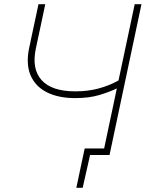

<svg xmlns="http://www.w3.org/2000/svg" viewBox="-20 -733 700 908"><path d="M341 155Q346 132 350.8 109Q355.5 86 360.5 63Q365.5 40 370.5 16Q375.5 -8 380.5 -31H472.5Q483 -80.5 493.5 -130.5Q504 -180.5 516.5 -238.5L532.5 -315Q501.5 -299.5 451.8 -284.2Q402 -269 336 -269Q256 -269 201.2 -296.8Q146.5 -324.5 124.2 -377.8Q102 -431 118 -507Q120.5 -517.5 122.5 -527Q124.5 -536.5 126.5 -547Q136.5 -593 144.5 -631Q152.5 -669 162 -713H194Q184.5 -667 175.5 -625.2Q166.5 -583.5 156 -534L149.5 -503.5Q129 -407 176.8 -354Q224.5 -301 336.5 -301Q396 -301 446.2 -314.5Q496.5 -328 540.5 -352.5L566 -472.5Q580.5 -539.5 592.5 -597.2Q604.5 -655 617 -713H649Q636.5 -654.5 624.5 -597Q612.5 -539.5 598 -472L548.5 -238.5Q534.5 -173 522.8 -117Q511 -61 498 0H406L371 155Z"/></svg>

Font: Commissioner Thin
Style: Italic
Weight: 100
Italic angle: -12°
Designer: Kostas Bartsokas
Foundry: Kostas Bartsokas
Version: Version 1.000; ttfautohint (v1.8.3)